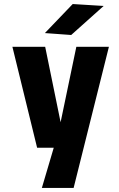

<svg xmlns="http://www.w3.org/2000/svg" viewBox="-20 -732 590 952"><path d="M187.5 200 246.5 0.5H164L41.5 -500H204L280.5 -126L358.5 -500H520L345 200ZM333 -558.5 202.5 -568 340.5 -712 494 -702.5Z"/></svg>

Font: Trispace SemiCondensed
Style: Bold
Weight: 700
Width: 4
Designer: Tyler Finck
Foundry: Etcetera Type Company
Version: Version 1.210; ttfautohint (v1.8.3)